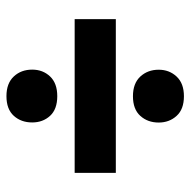

<svg xmlns="http://www.w3.org/2000/svg" viewBox="-18 -621 579 583"><g transform="rotate(-90 271.5 -329.5)"><path d="M191.2 -521.2Q191.2 -488.8 211.3 -466.9Q231.4 -445.1 271 -445.1Q310.1 -445.1 330.8 -466.9Q351.6 -488.8 351.6 -521.2Q351.6 -554.9 330.8 -577.1Q310.1 -599.4 271 -599.4Q231.4 -599.4 211.3 -577.1Q191.2 -554.9 191.2 -521.2ZM190.9 -137.2Q190.9 -105 211.1 -82.8Q231.2 -60.5 270.8 -60.5Q309.8 -60.5 330.6 -82.8Q351.3 -105 351.3 -137.2Q351.3 -170.4 330.6 -192.9Q309.8 -215.3 270.8 -215.3Q231.2 -215.3 211.1 -192.9Q190.9 -170.4 190.9 -137.2ZM38.1 -267.3H504.9V-392.3H38.1Z"/></g></svg>

Font: Roboto Flex
Style: Regular
Weight: 400
Designer: Berlow after Robertson
Foundry: Google
Version: Version 3.200;gftools[0.9.32]